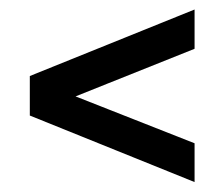

<svg xmlns="http://www.w3.org/2000/svg" viewBox="-20 -398 463 396"><path d="M41.5 -159.7V-241.2L381.3 -378.4V-297.4L68.8 -172.4V-225.6L381.3 -102.5V-22.5Z"/></svg>

Font: Lateef ExtraBold
Style: Regular
Weight: 800
Designer: SIL International
Foundry: SIL International
Version: Version 4.200